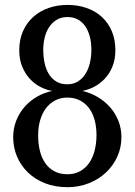

<svg xmlns="http://www.w3.org/2000/svg" viewBox="-20 -757 553 789"><path d="M257.3 -41Q287.1 -41 309.6 -53.7Q332 -66.4 346.9 -88.1Q361.8 -109.9 369.1 -139.2Q376.5 -168.5 376.5 -201.7Q376.5 -238.3 367.9 -267.1Q359.4 -295.9 343.5 -315.7Q327.6 -335.4 305.7 -345.7Q283.7 -356 256.8 -356Q228.5 -356 206.1 -344Q183.6 -332 168.2 -311.3Q152.8 -290.5 144.8 -262.2Q136.7 -233.9 136.7 -201.7Q136.7 -167 143.8 -137.7Q150.9 -108.4 165.8 -86.9Q180.7 -65.4 203.4 -53.2Q226.1 -41 257.3 -41ZM257.3 -687Q231 -687 212.2 -675.3Q193.4 -663.6 181.2 -644.5Q168.9 -625.5 163.3 -601.3Q157.7 -577.1 157.7 -552.2Q157.7 -524.4 163.1 -498.8Q168.5 -473.1 180.2 -453.6Q191.9 -434.1 210.7 -422.4Q229.5 -410.6 256.8 -410.6Q281.2 -410.6 299.6 -421.9Q317.9 -433.1 330.3 -452.1Q342.8 -471.2 349.1 -497.1Q355.5 -522.9 355.5 -552.2Q355.5 -583.5 348.6 -608.4Q341.8 -633.3 329.1 -650.9Q316.4 -668.5 298.3 -677.7Q280.3 -687 257.3 -687ZM479 -193.4Q479 -150.9 462.2 -113.5Q445.3 -76.2 415.8 -48.3Q386.2 -20.5 345.5 -4.2Q304.7 12.2 257.3 12.2Q206.5 12.2 165.3 -3.9Q124 -20 95 -48.1Q65.9 -76.2 50 -113.5Q34.2 -150.9 34.2 -193.4Q34.2 -230 46.9 -261.7Q59.6 -293.5 81.5 -318.4Q103.5 -343.3 132.6 -359.9Q161.6 -376.5 194.8 -383.3Q170.4 -387.2 146.2 -399.7Q122.1 -412.1 102.8 -432.9Q83.5 -453.6 71.3 -483.2Q59.1 -512.7 59.1 -550.3Q59.1 -594.7 74.7 -629.4Q90.3 -664.1 117.2 -688Q144 -711.9 180.2 -724.4Q216.3 -736.8 257.3 -736.8Q299.3 -736.8 335.4 -724.4Q371.6 -711.9 397.9 -688Q424.3 -664.1 439.2 -629.4Q454.1 -594.7 454.1 -550.3Q454.1 -512.7 442.1 -483.6Q430.2 -454.6 411.1 -434.1Q392.1 -413.6 367.9 -400.9Q343.8 -388.2 318.8 -383.3Q352.1 -375.5 381.1 -358.4Q410.2 -341.3 431.9 -316.9Q453.6 -292.5 466.3 -261Q479 -229.5 479 -193.4Z"/></svg>

Font: Charis SIL Am
Style: Regular
Weight: 400
Foundry: SIL International
Version: Version 5.000